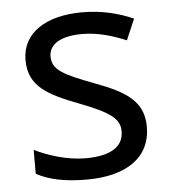

<svg xmlns="http://www.w3.org/2000/svg" viewBox="-45 -587 569 639"><g transform="rotate(-5 239.5 -268.0)"><path d="M434 -148C434 -234 375 -269 273 -307C170 -346 135 -364 135 -409C135 -449 174 -474 246 -474C298 -474 348 -459 393 -440L423 -510C373 -532 317 -546 252 -546C132 -546 51 -495 51 -404C51 -316 113 -284 217 -244C322 -204 349 -180 349 -140C349 -92 311 -61 222 -61C159 -61 94 -83 52 -104V-24C93 -2 145 10 220 10C351 10 434 -44 434 -148Z"/></g></svg>

Font: Noto Sans Sunuwar
Style: Regular
Weight: 400
Designer: Anshuman Pandey
Foundry: Jamra Patel LLC
Version: Version 1.000